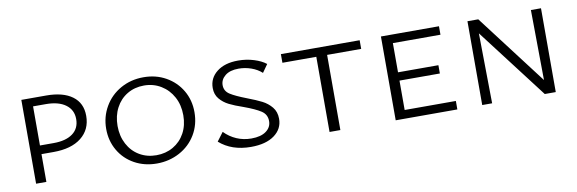

<svg xmlns="http://www.w3.org/2000/svg" viewBox="-41 -757 3153 1049"><g transform="rotate(-10 1535.0 -232.5)"><path d="M428 -318Q428 -242 372.5 -198Q317 -154 218 -154H151V0H94V-465H232Q325 -465 376.5 -427Q428 -389 428 -318ZM371 -310Q371 -361 331.5 -390Q292 -419 222 -419H151V-202H227Q295 -202 333 -230Q371 -258 371 -310Z M523 -228Q523 -295 555.5 -351Q588 -407 645 -439Q702 -471 772 -471Q841 -471 896 -440Q951 -409 982.5 -355.5Q1014 -302 1014 -235Q1014 -166 981 -111Q948 -56 890.5 -25Q833 6 764 6Q695 6 640 -24.5Q585 -55 554 -108.5Q523 -162 523 -228ZM951 -229Q951 -286 927 -330.5Q903 -375 861 -400.5Q819 -426 767 -426Q715 -426 674 -401.5Q633 -377 610 -333Q587 -289 587 -233Q587 -177 610.5 -132.5Q634 -88 675.5 -63.5Q717 -39 769 -39Q821 -39 862.5 -63Q904 -87 927.5 -130Q951 -173 951 -229Z M1283 -216Q1236 -232 1206 -247Q1176 -262 1155.5 -286.5Q1135 -311 1135 -347Q1135 -402 1179 -436.5Q1223 -471 1297 -471Q1343 -471 1384.5 -458Q1426 -445 1451 -425L1420 -381Q1396 -403 1362 -415Q1328 -427 1292 -427Q1244 -427 1217.5 -405.5Q1191 -384 1191 -353Q1191 -320 1220 -301.5Q1249 -283 1309 -260Q1359 -241 1389.5 -225.5Q1420 -210 1441.5 -184Q1463 -158 1463 -119Q1463 -63 1416 -28.5Q1369 6 1286 6Q1179 6 1111 -54L1147 -102Q1176 -72 1214 -55.5Q1252 -39 1296 -39Q1349 -39 1378 -60.5Q1407 -82 1407 -116Q1407 -153 1376.5 -173Q1346 -193 1283 -216Z M1971 -417H1782V0H1722V-417H1534V-465H1971Z M2431 -47V0H2089V-465H2411V-418H2147V-256H2371V-210H2147V-47Z M2977 -465V0H2916L2619 -389L2624 0H2569V-465H2629L2925 -76L2921 -465Z"/></g></svg>

Font: Ysabeau SC Semilight
Style: Regular
Weight: 300
Designer: Christian Thalmann (Catharsis Fonts)
Version: Version 0.003